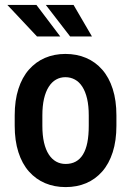

<svg xmlns="http://www.w3.org/2000/svg" viewBox="-20 -760 540 790"><path d="M40.5 -242.7V-285.2Q40.5 -346.7 55.7 -394Q70.8 -441.4 98.9 -473.4Q127 -505.4 165 -521.7Q203.1 -538.1 249 -538.1Q295.9 -538.1 334.2 -521.7Q372.6 -505.4 400.6 -473.4Q428.7 -441.4 443.8 -394Q459 -346.7 459 -285.2V-242.7Q459 -181.2 443.8 -133.8Q428.7 -86.4 400.6 -54.4Q372.6 -22.5 334.5 -6.3Q296.4 9.8 250 9.8Q204.1 9.8 165.8 -6.3Q127.4 -22.5 99.1 -54.4Q70.8 -86.4 55.7 -133.8Q40.5 -181.2 40.5 -242.7ZM154.3 -285.2V-242.7Q154.3 -203.1 161.1 -173.6Q168 -144 180.7 -124.5Q193.4 -105 210.9 -95.2Q228.5 -85.4 250 -85.4Q273.9 -85.4 291.7 -95.2Q309.6 -105 321.5 -124.5Q333.5 -144 339.4 -173.6Q345.2 -203.1 345.2 -242.7V-285.2Q345.2 -324.2 338.4 -353.8Q331.5 -383.3 318.8 -403.1Q306.2 -422.9 288.3 -432.6Q270.5 -442.4 249 -442.4Q228 -442.4 210.7 -432.6Q193.4 -422.9 180.7 -403.1Q168 -383.3 161.1 -353.8Q154.3 -324.2 154.3 -285.2ZM228 -609.9 129.9 -739.7H10.3L132.3 -609.9ZM358.4 -609.9 282.7 -739.7H168.5L268.6 -609.9Z"/></svg>

Font: Roboto Condensed Medium
Style: Regular
Weight: 500
Designer: Christian Robertson
Foundry: Google
Version: Version 3.0